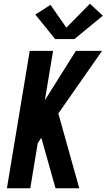

<svg xmlns="http://www.w3.org/2000/svg" viewBox="-20 -1007 570 1027"><path d="M17 0 139 -735H264L220 -471L386 -735H526L292 -400L404 0H277L201 -270L182 -242L142 0ZM378 -798H275L169 -929L250 -981L335 -859L461 -987L530 -923Z"/></svg>

Font: Iosevka SS04 Extrabold
Style: Italic
Weight: 800
Italic angle: -9°
Monospace: yes
Designer: Belleve Invis
Foundry: Belleve Invis
Version: Version 19.0.0; ttfautohint (v1.8.4)